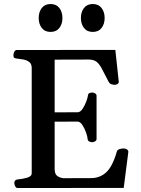

<svg xmlns="http://www.w3.org/2000/svg" viewBox="-20 -944 706 964"><path d="M51.8 -24.9Q51.8 -41 67.9 -43Q91.3 -44.9 115.2 -51.5Q139.2 -58.1 139.2 -74.2V-602.5Q139.2 -623.5 126.7 -632.8Q114.3 -642.1 97.2 -645.3Q80.1 -648.4 64.9 -649.9Q54.7 -650.9 51 -654.1Q47.4 -657.2 47.4 -668Q47.4 -673.3 51.5 -683.1Q55.7 -692.9 64 -692.9L559.1 -693.4L576.2 -534.7Q577.1 -526.4 569.8 -522.2Q562.5 -518.1 557.1 -518.1Q549.3 -518.1 540 -520.8Q530.8 -523.4 524.9 -534.2Q505.4 -570.8 493.2 -595.5Q481 -620.1 466.3 -632.6Q451.7 -645 425.3 -645L254.4 -644.5V-379.9L372.1 -380.4Q384.8 -382.3 395.5 -398.9Q406.2 -415.5 413.3 -434.8Q420.4 -454.1 421.4 -463.9Q422.4 -473.6 429.2 -476.6Q436 -479.5 443.8 -479.5Q449.2 -479.5 457 -475.3Q464.8 -471.2 464.8 -462.9V-246.6Q464.8 -238.3 457 -234.1Q449.2 -230 443.8 -230Q436 -230 428.5 -233.4Q420.9 -236.8 419.9 -246.1Q419.4 -256.8 412.4 -277.6Q405.3 -298.3 394 -315.9Q382.8 -333.5 369.1 -333.5L254.4 -333V-96.2Q254.4 -69.3 268.3 -60.1Q282.2 -50.8 298.3 -49.3L438 -49.8Q481.9 -49.8 513.7 -79.3Q545.4 -108.9 566.4 -182.6Q568.8 -191.9 580.3 -195.3Q591.8 -198.7 599.6 -198.7Q608.9 -198.7 616.2 -194.6Q623.5 -190.4 624.5 -182.1L601.1 -0.5L68.4 0Q60.1 0 55.9 -9.8Q51.8 -19.5 51.8 -24.9ZM445.8 -783.7Q417 -783.7 401.6 -803.7Q386.2 -823.7 386.2 -853.5Q386.2 -883.8 401.6 -903.8Q417 -923.8 445.8 -923.8Q474.6 -923.8 490 -903.8Q505.4 -883.8 505.4 -853.5Q505.4 -823.7 490 -803.7Q474.6 -783.7 445.8 -783.7ZM233.9 -783.7Q205.1 -783.7 189.7 -803.7Q174.3 -823.7 174.3 -853.5Q174.3 -883.8 189.7 -903.8Q205.1 -923.8 233.9 -923.8Q262.7 -923.8 278.1 -903.8Q293.5 -883.8 293.5 -853.5Q293.5 -823.7 278.1 -803.7Q262.7 -783.7 233.9 -783.7Z"/></svg>

Font: Gelasio Medium
Style: Regular
Weight: 500
Designer: Eben Sorkin
Foundry: Eben Sorkin
Version: Version 1.008